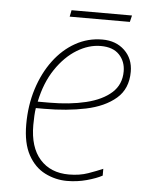

<svg xmlns="http://www.w3.org/2000/svg" viewBox="-49 -680 565 731"><g transform="rotate(5 233.5 -314.5)"><path d="M234 10Q190 10 150 -10Q110 -30 85.5 -74.5Q61 -119 61 -191Q61 -264 81 -327Q101 -390 136.5 -437.5Q172 -485 219.5 -511.5Q267 -538 322 -538Q374 -538 407 -506.5Q440 -475 440 -425Q440 -360 397 -323Q354 -286 282.5 -271Q211 -256 124 -256H92Q90 -244 89 -226.5Q88 -209 88 -191Q88 -106 128.5 -60.5Q169 -15 239 -15Q280 -15 312.5 -26.5Q345 -38 368 -48V-22Q346 -10 309.5 0Q273 10 234 10ZM97 -281H141Q220 -281 281.5 -296Q343 -311 378 -342.5Q413 -374 413 -424Q413 -462 389 -487.5Q365 -513 318 -513Q272 -513 227 -485.5Q182 -458 147 -406Q112 -354 97 -281ZM190 -614 195 -639H426L420 -614Z"/></g></svg>

Font: Noto Sans Disp Thin
Style: Italic
Weight: 100
Italic angle: -12°
Designer: Monotype Design Team
Foundry: Monotype Imaging Inc.
Version: Version 2.000;GOOG;noto-source:20170915:90ef993387c0